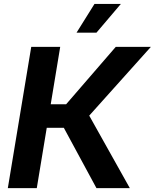

<svg xmlns="http://www.w3.org/2000/svg" viewBox="-20 -969 797 989"><path d="M20.3 0 140.9 -727.5H290.1L241.3 -432H320.7L576.2 -727.5H757.1L439.6 -373.4L648.7 0H476.8L308.8 -310.6H220.8L169.5 0ZM374.3 -800.8 466.7 -948.7H602.5L476.9 -800.8Z"/></svg>

Font: Adwaita Sans
Style: Italic
Weight: 400
Italic angle: -9.39999°
Designer: Rasmus Andersson
Foundry: rsms
Version: Version 4.001;git-9221beed3